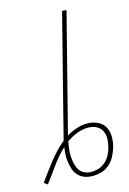

<svg xmlns="http://www.w3.org/2000/svg" viewBox="-85 -787 570 849"><g transform="rotate(-10 200.0 -362.5)"><path d="M60 10 43 0Q56 -22 69.5 -44Q83 -66 97 -87.5Q111 -109 127 -129.5Q143 -150 162 -168L255 -735H275L185 -188Q209 -205 235 -215.5Q261 -226 288 -226Q311 -226 331 -217Q351 -208 362 -190Q373 -172 375 -149Q377 -126 373 -103Q369 -82 360 -60.5Q351 -39 334 -22.5Q317 -6 294.5 1Q272 8 250 8Q233 8 217.5 2Q202 -4 191 -15.5Q180 -27 174 -42Q168 -57 164 -73Q160 -89 159.5 -106Q159 -123 160 -140Q144 -123 131 -104.5Q118 -86 106.5 -67Q95 -48 83.5 -28.5Q72 -9 60 10ZM251 -11Q269 -11 287.5 -17.5Q306 -24 320 -38Q334 -52 341.5 -70Q349 -88 352 -106Q355 -125 354 -143Q353 -161 345 -176Q337 -191 321.5 -199Q306 -207 288 -207Q260 -207 232.5 -194.5Q205 -182 182 -162Q180 -146 179.5 -129.5Q179 -113 181 -97.5Q183 -82 187 -67Q191 -52 199 -39Q207 -26 221 -18.5Q235 -11 251 -11Z"/></g></svg>

Font: Iosevka Aile Thin Oblique
Style: Regular
Weight: 100
Italic angle: -9°
Designer: Belleve Invis
Foundry: Belleve Invis
Version: Version 31.1.0; ttfautohint (v1.8.4)